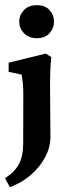

<svg xmlns="http://www.w3.org/2000/svg" viewBox="-27 -562 277 761"><path d="M12.2 179.7 -7.3 144Q30.8 120.6 47.9 88.6Q64.9 56.6 64.9 8.8L65.4 -186Q65.4 -212.9 63.7 -230.5Q62 -248 59.1 -266.1L7.3 -277.3V-313.5L154.3 -349.6L176.3 -335.9Q173.8 -313 172.6 -286.6Q171.4 -260.3 171.4 -218.8L172.9 -20.5Q172.9 22.9 151.1 62.7Q129.4 102.5 92.8 133.3Q56.2 164.1 12.2 179.7ZM119.1 -410.6Q86.4 -410.6 67.9 -430.4Q49.3 -450.2 49.3 -476.1Q49.3 -502.4 67.9 -522Q86.4 -541.5 119.1 -541.5Q151.9 -541.5 169.4 -522Q187 -502.4 187 -476.1Q187 -450.2 169.4 -430.4Q151.9 -410.6 119.1 -410.6Z"/></svg>

Font: Lateef
Style: Bold
Weight: 700
Designer: SIL International
Foundry: SIL International
Version: Version 4.200